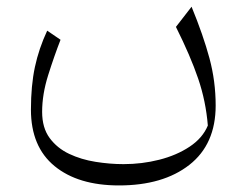

<svg xmlns="http://www.w3.org/2000/svg" viewBox="-20 -320 739 576"><path d="M603.5 56.6Q597.7 -16.1 574.5 -84.2Q551.3 -152.3 507.8 -239.3L554.7 -299.8Q589.8 -214.4 608.4 -145.3Q627 -76.2 627 -3.4Q627 112.8 548.1 174.6Q469.2 236.3 336.9 236.3Q214.4 236.3 143.6 178.2Q72.8 120.1 72.8 8.8Q72.8 -63 84.7 -118.9Q96.7 -174.8 121.6 -228L161.6 -200.7Q142.6 -151.9 124.5 -94.5Q106.4 -37.1 106.4 15.6Q106.4 63.5 128.9 94Q151.4 124.5 187.5 141.6Q223.6 158.7 266.6 165.5Q309.6 172.4 350.6 172.4Q405.8 172.4 457.8 159.2Q509.8 146 548.8 120.1Q587.9 94.2 603.5 56.6Z"/></svg>

Font: Pinar DS1 Light
Style: Regular
Weight: 300
Designer: Amin Abedi
Version: Version 3.000